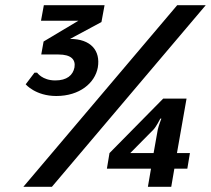

<svg xmlns="http://www.w3.org/2000/svg" viewBox="-20 -720 813 740"><path d="M70 0H180L773 -700H663ZM662 -130 699 -340H609L402 -130L392 -70H562L550 0H640L652 -70H702L712 -130ZM571 -220C582 -231 598 -263 598 -263H602C602 -263 591 -235 588 -220L572 -130H482ZM357 -460C368 -525 330 -570 250 -570L371 -635L383 -700H149L138 -640H282L148 -560L139 -510H205C255 -510 272 -490 267 -460C261 -430 238 -410 193 -410C143 -410 123 -440 123 -440H113L79 -395C79 -395 117 -350 197 -350C287 -350 346 -400 357 -460Z"/></svg>

Font: Scada
Style: Italic
Weight: 400
Designer: Jovanny Lemonad
Foundry: Jovanny Lemonad
Version: Version 3.005